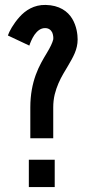

<svg xmlns="http://www.w3.org/2000/svg" viewBox="-20 -759 355 779"><path d="M103 -198V-323C103 -376 112 -419 125 -455C138 -491 155 -519 170 -544C184 -567 193 -586 196 -599C197 -606 196 -617 192 -627C187 -637 178 -645 163 -645C144 -645 131 -633 120 -618C109 -602 102 -583 99 -574L12 -615C17 -631 34 -662 59 -690C83 -717 118 -740 165 -739C221 -738 255 -713 273 -683C291 -653 295 -619 295 -599C295 -558 277 -528 256 -492C250 -482 244 -471 237 -460C223 -436 210 -408 202 -376C198 -359 196 -342 196 -323V-198ZM97 -111H202V0H97Z"/></svg>

Font: League Gothic
Style: Regular
Weight: 400
Designer: The League of Moveable Type
Version: Version 1.560;PS 001.560;hotconv 1.0.56;makeotf.lib2.0.21325